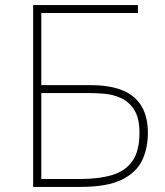

<svg xmlns="http://www.w3.org/2000/svg" viewBox="-20 -733 649 753"><path d="M296 0Q240 0 195.2 0Q150.5 0 110 0Q110 -61 110 -117Q110 -173 110 -238V-475Q110 -518.5 110 -557.5Q110 -596.5 110 -634.5Q110 -672.5 110 -713H521V-682Q468 -682 407.2 -682Q346.5 -682 264 -682H126L142 -710Q142 -649.5 142 -593.5Q142 -537.5 142 -472V-242Q142 -184 142 -134Q142 -84 142 -31H295Q367.5 -31 419.5 -46.5Q471.5 -62 499.2 -101.2Q527 -140.5 527 -212Q527 -270.5 506.2 -302.5Q485.5 -334.5 454.2 -348.5Q423 -362.5 390.5 -365.2Q358 -368 334 -368H137V-399Q169.5 -399 220.2 -399Q271 -399 336 -399Q413 -399 462.5 -377.8Q512 -356.5 536 -315Q560 -273.5 560 -212Q560 -151 536.8 -103Q513.5 -55 456 -27.5Q398.5 0 296 0Z"/></svg>

Font: Commissioner Thin
Style: Regular
Weight: 100
Designer: Kostas Bartsokas
Foundry: Kostas Bartsokas
Version: Version 1.001;gftools[0.9.23]